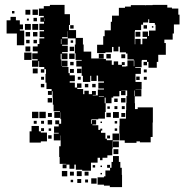

<svg xmlns="http://www.w3.org/2000/svg" viewBox="-20 -741 754 785"><path d="M709 -681H714V-641H691V-604H686V-579H652V-565H658V-517H627V-488H621V-464H587V-488H581V-496H561V-494H559V-466H533V-463H556V-439H534V-406H559V-376H534V-375H558V-347H531V-319H532V-295H543V-302H605V-240H604V-181H596V-159H552V-163H538V-157H490V-167H470V-195H468V-227H469V-256H495V-290H496V-319H497V-348H500V-371H476V-370H493V-352H475V-369H468V-347H443V-342H436V-319H412V-342H408V-319H412V-283H409V-256H382V-253H354V-251H352V-235H355V-250H373V-232H358V-229H382V-210H390V-215H398V-207H393V-198H411V-174H417V-168H440V-195H468V-167H441V-134H439V-106H419V-96H399V-86H389V-96H379V-76H352V-43H316V-47H290V-68H284V-51H264V-68H252V-53H236V-69H251V-71H224V-99H222V-143H228V-167H229V-187H228V-167H200V-195H220V-198H201V-224H220V-233H206V-249H222V-235H230V-254H227V-282H226V-259H202V-283H225V-286H199V-313H196V-342H195V-368H192V-353H176V-369H191V-377H170V-403H166V-439H168V-458H161V-467H140V-491H137V-468H111V-494H134V-499H112V-523H134V-531H114V-551H134V-561H141V-584H161V-589H142V-613H160V-618H141V-644H160V-652H145V-670H159V-676H139V-706H159V-716H184V-721H244V-683H266V-639H262V-618H291V-586H319V-559H322V-530H353V-502H384V-521H404V-501H385V-500H413V-494H437V-476H445V-490H463V-476H478V-487H490V-475H479V-469H495V-470H501V-494H527V-470H529V-494H527V-498H501V-522H495V-527H470V-550H464V-531H444V-549H438V-527H411V-524H377V-558H402V-593H408V-617H433V-652H438V-677H466V-709H491V-714H515V-720H573V-719H575V-720H604V-721H664V-710H683V-706H709ZM113 -702H135V-680H113ZM84 -701H104V-681H84ZM29 -696H39V-686H29ZM79 -556H49V-604H7V-658H23V-672H45V-658H61V-641H74V-621H61V-616H79ZM131 -668V-654H117V-668ZM163 -655H164V-666H163ZM98 -665V-657H90V-665ZM613 -640V-647H590V-662H586V-649H565V-640H557V-618H532V-613H531V-560H533V-582H555V-560H562V-583H581V-590H563V-612H585V-594H589V-616H616V-640ZM82 -643H106V-619H82ZM112 -643H136V-619H112ZM267 -638H281V-624H267ZM581 -624H567V-638H581ZM601 -634H607V-628H601ZM286 -523V-559H289V-584H257V-613H256V-589H234V-584H257V-558H234V-554H257V-528H234V-523H256V-499H232V-521H228V-498H231V-471H232V-493H256V-469H234V-467H260V-442H265V-433H286V-409H265V-403H286V-383H295V-400H313V-382H296V-377H320V-356H325V-370H343V-356H356V-369H372V-353H359V-351H380V-375H405V-379H382V-403H405V-408H381V-432H375V-410H353V-431H349V-406H319V-431H314V-469H292V-493H314V-496H289V-523ZM554 -591H534V-611H554ZM85 -610H103V-592H85ZM115 -610H133V-592H115ZM229 -561H231V-581H229ZM101 -578V-564H87V-578ZM131 -578V-564H117V-578ZM269 -576H279V-566H269ZM104 -531H84V-551H104ZM265 -550H283V-532H265ZM79 -526H109V-496H79ZM285 -500H263V-522H285ZM415 -502V-520H433V-502ZM476 -519H492V-503H476ZM267 -474V-488H281V-474ZM581 -474H567V-488H581ZM114 -441V-461H134V-441ZM295 -460H313V-442H295ZM282 -443H266V-459H282ZM161 -444H147V-458H161ZM568 -457H580V-445H568ZM551 -428V-414H537V-428ZM148 -415V-427H160V-415ZM310 -415H298V-427H310ZM580 -415H568V-427H580ZM161 -384H147V-398H161ZM327 -398H341V-384H327ZM357 -398H371V-384H357ZM530 -371H528V-348H530ZM384 -347V-345H405V-347ZM193 -322H175V-340H193ZM475 -340H493V-322H475ZM447 -338H461V-324H447ZM460 -307V-295H448V-307ZM478 -295V-307H490V-295ZM419 -306H429V-296H419ZM111 -284H137V-258H111ZM167 -258H141V-284H167ZM466 -259H442V-283H466ZM433 -262H415V-280H433ZM176 -263V-279H192V-263ZM492 -263H476V-279H492ZM193 -232H175V-250H193ZM130 -247V-235H118V-247ZM148 -247H160V-235H148ZM459 -236H449V-246H459ZM397 -238H391V-244H397ZM139 -204H147V-199H172V-163H147V-158H101V-204H109V-226H139ZM160 -205H148V-217H160ZM179 -206V-216H189V-206ZM459 -206H449V-216H459ZM191 -174H177V-188H191ZM430 -175H418V-187H430ZM442 -163H466V-139H442ZM464 -131V-111H444V-131ZM472 -55H478V-26H479V24H429V18H405V14H379V-16H405V-20H411V-44H430V-55H436V-79H442V-103H466V-79H472ZM418 -55V-67H430V-55ZM359 -56V-66H369V-56ZM391 -64H397V-58H391ZM255 -20H233V-42H255ZM314 -21H294V-41H314ZM282 -23H266V-39H282ZM342 -23H326V-39H342ZM397 -28H391V-34H397ZM375 10H353V-12H375ZM312 7H296V-9H312ZM340 5H328V-7H340ZM279 4H269V-6H279Z"/></svg>

Font: Rubik-Storm
Style: Regular
Weight: 400
Designer: NaN (generative design), Hubert & Fischer (Rubik source font outlines)
Foundry: NaN, Hubert & Fischer
Version: Version 1.000